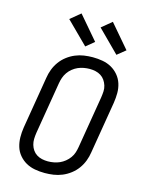

<svg xmlns="http://www.w3.org/2000/svg" viewBox="-142 -1066 885 1160"><g transform="rotate(15 300.0 -486.5)"><path d="M254 8Q222 8 192 2.5Q162 -3 137 -17Q112 -31 93 -53.5Q74 -76 65.5 -104Q57 -132 56.5 -162.5Q56 -193 61 -225L115 -550Q119 -577 129 -603.5Q139 -630 156 -653.5Q173 -677 196.5 -695Q220 -713 246.5 -724Q273 -735 300.5 -739Q328 -743 355 -743Q387 -743 417 -737.5Q447 -732 472 -718Q497 -704 516 -681.5Q535 -659 544 -631Q553 -603 553 -572.5Q553 -542 548 -510L494 -185Q490 -158 480 -131.5Q470 -105 453 -81.5Q436 -58 412.5 -40Q389 -22 362.5 -11Q336 0 308.5 4Q281 8 254 8ZM254 -65Q272 -65 291 -68.5Q310 -72 327 -79.5Q344 -87 359.5 -99.5Q375 -112 386.5 -128Q398 -144 403.5 -161.5Q409 -179 412 -197L466 -522Q469 -542 470 -560.5Q471 -579 465.5 -596.5Q460 -614 450 -628.5Q440 -643 425 -652.5Q410 -662 392 -666Q374 -670 355 -670Q337 -670 318 -666.5Q299 -663 282 -655.5Q265 -648 249.5 -635.5Q234 -623 223 -607Q212 -591 206 -573.5Q200 -556 197 -538L143 -213Q140 -193 139.5 -174.5Q139 -156 144 -138.5Q149 -121 159 -106.5Q169 -92 184 -82.5Q199 -73 217 -69Q235 -65 254 -65ZM488 -794 353 -929 416 -981 540 -836ZM293 -794 157 -929 220 -981 344 -836Z"/></g></svg>

Font: Iosevka Custom Oblique
Style: Regular
Weight: 400
Italic angle: -9°
Designer: Belleve Invis
Foundry: Belleve Invis
Version: Version 27.0.1